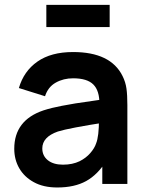

<svg xmlns="http://www.w3.org/2000/svg" viewBox="-20 -774 616 808"><path d="M441.5 -660H175V-753.5H441.5ZM221 15Q162.5 15 122 -7.5Q82 -29.5 61 -66Q40 -102.5 40 -148Q40 -268 163 -309.5Q197 -320.5 239.5 -328.5Q267 -334 297.2 -338.8Q327.5 -343.5 373.8 -350Q420 -356.5 441.5 -360L398.5 -335.5Q399 -392 373 -418.2Q347 -444.5 287.5 -444.5Q247 -444.5 214.5 -426.2Q182 -408 169.5 -369L59.5 -403.5Q80 -474.5 137.5 -514.8Q195 -555 287.5 -555Q445.5 -555 495.5 -454.5Q508.5 -428.5 512.2 -401.2Q516 -374 516 -331.5V0H410.5V-117L428 -98Q391.5 -39 342.5 -12Q293.5 15 221 15ZM245 -81Q285 -81 315 -95.5Q342 -109 360 -129.8Q378 -150.5 384.5 -170.5Q396.5 -200 396.5 -271.5L433.5 -260.5Q269 -235 223.5 -220.5Q158 -197.5 158 -149.5Q158 -118.5 181.2 -99.8Q204.5 -81 245 -81Z"/></svg>

Font: Vortex Mix
Style: Bold
Weight: 700
Designer: Mikhail Sharanda
Foundry: Mikhail Sharanda
Version: Version 4.504;Glyphs 3.1.2 (3151)